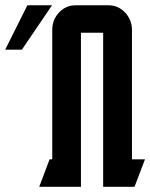

<svg xmlns="http://www.w3.org/2000/svg" viewBox="-160 -715 575 735"><path d="M-76.2 -524.9H-140.1L-55.2 -694.8H39.1ZM40 -105V-600.1Q40 -639.6 66.4 -667.5Q92.3 -694.8 129.9 -694.8H254.9Q292.5 -694.8 318.4 -667.5Q345.2 -639.2 345.2 -600.1V-105H395L355 0H234.9V-589.8H149.9V0H-9.8L29.8 -105Z"/></svg>

Font: Horta
Style: Regular
Weight: 600
Width: 3
Version: Version 0.11